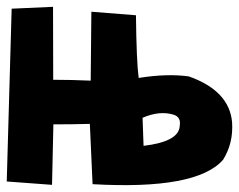

<svg xmlns="http://www.w3.org/2000/svg" viewBox="-20 -528 692 555"><path d="M13.7 -502.9 133.3 -508.3 133.8 -297.4Q183.6 -297.4 242.2 -294.9L244.1 -494.1L373 -483.9Q374.5 -349.6 380.9 -302.7Q463.4 -315.9 525.9 -307.1Q643.1 -265.6 650.9 -174.3Q654.8 -114.3 625 -66.4Q548.8 21.5 247.6 4.4L239.7 -169.9Q188.5 -168.5 134.3 -168.5L130.4 6.3L-0.5 -3.4ZM395 -106.4Q497.6 -118.7 499.5 -164.1Q503.9 -189 482.4 -196.3Q441.4 -209 392.1 -187.5Z"/></svg>

Font: Lapsus Pro (theguybrush.com)
Style: Bold
Weight: 700
Designer: Jose Roses
Version: Version 1.00 February 9, 2018, initial release